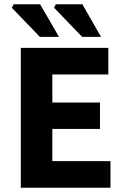

<svg xmlns="http://www.w3.org/2000/svg" viewBox="-20 -875 588 895"><path d="M77 0V-652H485V-528H224V-397H446V-274H224V-124H495V0ZM166 -703 35 -839 44 -855H167L255 -703ZM363 -703 232 -839 240 -855H364L451 -703Z"/></svg>

Font: Source Sans 3
Style: Bold
Weight: 700
Designer: Paul D. Hunt
Foundry: Adobe
Version: Version 3.052;hotconv 1.1.0;makeotfexe 2.6.0